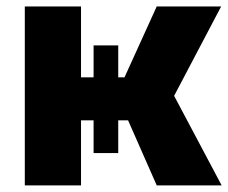

<svg xmlns="http://www.w3.org/2000/svg" viewBox="-20 -562 692 582"><path d="M55.2 0V-542.5H225.6V-327.6H357.4L455.1 -542.5H650.4L507.8 -271.5L651.9 0H455.1L368.2 -197.3H225.6V0ZM263.7 -424.3H338.4V-98.1H263.7Z"/></svg>

Font: Inter 16pt ExtraBold
Style: Regular
Weight: 800
Version: Version 4.001;git-66647c0bb